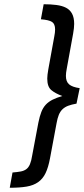

<svg xmlns="http://www.w3.org/2000/svg" viewBox="-20 -759 396 906"><path d="M39 55Q63 53 78.5 50Q94 47 104.5 39Q115 31 121.5 15.5Q128 0 132 -26L161 -180Q167 -210 175 -230.5Q183 -251 196 -265Q209 -279 228 -288.5Q247 -298 274 -306Q241 -318 222 -334Q203 -350 203 -388Q203 -404 208 -432L236 -586Q238 -595 239 -604.5Q240 -614 240 -620Q240 -646 225.5 -655.5Q211 -665 173 -668L186 -739Q219 -739 246 -735.5Q273 -732 291.5 -722.5Q310 -713 320 -694.5Q330 -676 330 -646Q330 -628 325 -600L295 -435Q293 -425 292 -416.5Q291 -408 291 -401Q291 -374 306 -361Q321 -348 356 -343L341 -270Q318 -266 302 -260Q286 -254 275 -243.5Q264 -233 257.5 -217Q251 -201 247 -178L216 -12Q208 31 195 58Q182 85 160 100.5Q138 116 105.5 121.5Q73 127 26 127Z"/></svg>

Font: Involve Medium Oblique
Style: Italic
Weight: 500
Italic angle: -10.5°
Designer: Stefan Peev
Foundry: Context Ltd.
Version: Version 1.001